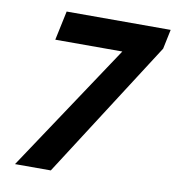

<svg xmlns="http://www.w3.org/2000/svg" viewBox="-77 -746 748 815"><g transform="rotate(10 296.5 -338.0)"><path d="M195.8 0H41.5L407.2 -549.8H118.2L145 -675.8H593.3L575.7 -591.8Z"/></g></svg>

Font: Cadman
Style: Bold Italic
Weight: 700
Italic angle: -12°
Designer: Paul James MIller
Foundry: High-Logic / Made with FontCreator
Version: Version 2.114;March 28, 2021;FontCreator 13.0.0.2683 64-bit